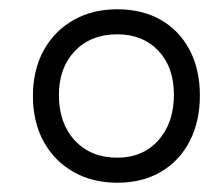

<svg xmlns="http://www.w3.org/2000/svg" viewBox="-20 -705 479 414"><path d="M233 -311Q179 -311 138 -334.5Q97 -358 74 -400Q51 -442 51 -498Q51 -554 74 -596Q97 -638 138 -661.5Q179 -685 233 -685Q287 -685 327 -662Q367 -639 389 -597Q411 -555 411 -499Q411 -443 389 -400.5Q367 -358 327 -334.5Q287 -311 233 -311ZM233 -365Q288 -365 321.5 -402.5Q355 -440 355 -501Q355 -560 321.5 -595.5Q288 -631 233 -631Q176 -631 141.5 -595Q107 -559 107 -500Q107 -439 141.5 -402Q176 -365 233 -365Z"/></svg>

Font: Fredoka Light
Style: Regular
Weight: 300
Designer: Ben Nathan
Foundry: Milena B. Brandão, Ben Nathan
Version: Version 2.001